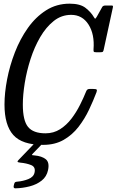

<svg xmlns="http://www.w3.org/2000/svg" viewBox="-20 -780 636 1047"><path d="M506 -276.5Q489 -231.5 465.5 -181.8Q442 -132 408.2 -88.2Q374.5 -44.5 327 -17.2Q279.5 10 215 10Q100.5 10 52.5 -43.8Q4.5 -97.5 4.5 -210Q4.5 -273.5 18.8 -347.5Q33 -421.5 61.2 -494.5Q89.5 -567.5 132 -627.5Q174.5 -687.5 231.5 -723.8Q288.5 -760 360 -760Q418 -760 447.5 -736.2Q477 -712.5 491 -688Q497 -677.5 499.5 -678.2Q502 -679 508.5 -690L537.5 -742Q542 -750 556 -750H586Q593.5 -750 595.2 -748.2Q597 -746.5 595.5 -739.5L546 -511.5Q544 -501 541 -498Q538 -495 525 -495H505Q493.5 -495 491.5 -498.2Q489.5 -501.5 490 -511Q496.5 -593 462.8 -646Q429 -699 368 -699Q315 -699 273 -665.5Q231 -632 199.2 -577.5Q167.5 -523 146.5 -457.8Q125.5 -392.5 115 -327.5Q104.5 -262.5 104.5 -210Q104.5 -122.5 133 -87.8Q161.5 -53 228 -53Q272.5 -53 307.8 -75.5Q343 -98 369.8 -133.2Q396.5 -168.5 416.2 -207.8Q436 -247 449.5 -281Q452 -287.5 456 -291.2Q460 -295 469.5 -295H487Q504.5 -295 507.2 -291.2Q510 -287.5 506 -276.5ZM55 232.5 57 224Q59 215.5 63.2 213.2Q67.5 211 75 210.5Q106 208 134.8 196.5Q163.5 185 168.5 160.5Q175 130.5 149.8 120.2Q124.5 110 91.5 107Q77.5 105.5 76 102.2Q74.5 99 81 92.5L178 -8.5Q182.5 -13.5 194 -13.5H206.5Q227.5 -13.5 218 -3.5L161 55.5Q153 64 154 65.2Q155 66.5 168 67.5Q208 71 229.5 88.2Q251 105.5 242 147.5Q234.5 183.5 207 205Q179.5 226.5 141.8 236.2Q104 246 64.5 247Q51.5 247.5 55 232.5Z"/></svg>

Font: Besley* Condensed
Style: Italic
Weight: 400
Width: 3
Italic angle: -13°
Designer: Owen Earl
Foundry: indestructible type*
Version: Version 3.000; ttfautohint (v1.8.3)